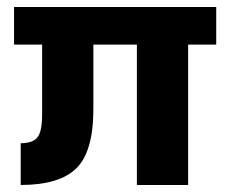

<svg xmlns="http://www.w3.org/2000/svg" viewBox="-20 -527 646 547"><path d="M596 -400H516V0H370V-400H246V-216Q246 -95 197.5 -47.5Q149 0 39 0V-119Q73 -119 86.5 -135.5Q100 -152 100 -201V-400H20V-507H596Z"/></svg>

Font: Hind Siliguri
Style: Bold
Weight: 700
Designer: Jyotish Sonowal
Foundry: Indian Type Foundry
Version: Version 1.001;PS 1.0;hotconv 1.0.86;makeotf.lib2.5.63406; tt